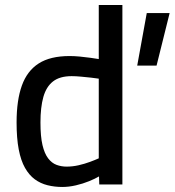

<svg xmlns="http://www.w3.org/2000/svg" viewBox="-20 -734 695 764"><path d="M526 -473 564 -682H655L603 -473ZM228 10Q197 10 169 3Q141 -4 118.5 -20.5Q96 -37 79.5 -66Q63 -95 54.5 -139.5Q46 -184 46 -247Q46 -335 67 -393.5Q88 -452 134 -481.5Q180 -511 257 -511Q275 -511 297 -509Q319 -507 340 -504Q361 -501 373 -499V-714H467V0H375L374 -32Q359 -23 334.5 -13Q310 -3 282 3.5Q254 10 228 10ZM245 -71Q269 -71 293 -76.5Q317 -82 338.5 -90Q360 -98 373 -104V-421Q362 -423 342.5 -425Q323 -427 302.5 -429Q282 -431 265 -431Q218 -431 191 -410Q164 -389 152.5 -348Q141 -307 141 -247Q141 -191 149 -157Q157 -123 171.5 -104Q186 -85 205 -78Q224 -71 245 -71Z"/></svg>

Font: Cairo Play SemiBold
Style: Regular
Weight: 600
Designer: Mohamed Gaber, Accademia di Belle Arti di Urbino
Foundry: Kief Type Foundry, Accademia di Belle Arti di Urbino
Version: Version 3.130;gftools[0.9.24]